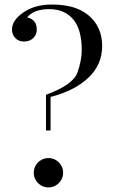

<svg xmlns="http://www.w3.org/2000/svg" viewBox="-20 -802 499 836"><path d="M246.3 -81.8Q254.9 -66.9 254.9 -49.8Q254.9 -32.7 246.3 -18.1Q237.8 -3.4 222.9 5.4Q208 14.2 190.9 14.2Q173.8 14.2 158.9 5.4Q144 -3.4 135.5 -18.1Q127 -32.7 127 -49.8Q127 -66.9 135.5 -81.8Q144 -96.7 158.9 -105.2Q173.8 -113.8 190.9 -113.8Q208 -113.8 222.9 -105.2Q237.8 -96.7 246.3 -81.8ZM98.1 -726.1Q140.1 -717.3 140.1 -672.9Q140.1 -650.4 124.3 -635.7Q108.4 -621.1 85 -621.1Q61.5 -621.1 46.9 -636Q32.2 -650.9 32.2 -673.8Q32.2 -713.9 82 -748Q131.8 -782.2 204.6 -782.2Q277.3 -782.2 324.7 -760.5Q372.1 -738.8 398.4 -698Q424.8 -657.2 424.8 -602.1Q424.8 -520 364.7 -463.4Q304.7 -406.7 200.2 -379.9V-233.9H180.2V-389.2Q298.3 -432.6 317.1 -486.1Q335.9 -539.6 335.9 -583Q335.9 -673.8 298.6 -718Q261.2 -762.2 194.3 -762.2Q127 -762.2 98.1 -726.1Z"/></svg>

Font: PlayfairDisplay-Regular
Style: Regular
Weight: 400
Designer: Claus Eggers Sørensen
Foundry: Claus Eggers Sørensen
Version: Version 1.002;PS 001.002;hotconv 1.0.70;makeotf.lib2.5.58329